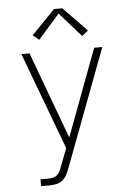

<svg xmlns="http://www.w3.org/2000/svg" viewBox="-63 -798 725 1059"><g transform="rotate(-5 300.0 -268.5)"><path d="M121 215V177H165Q178 177 191.5 173.5Q205 170 215 160.5Q225 151 230.5 138.5Q236 126 241 113V112Q241 112 241 112Q241 112 241 112L277 18L76 -520H121L299 -39L479 -520H524L281 125Q274 144 265 162.5Q256 181 240.5 194Q225 207 205 211Q185 215 165 215ZM181 -590 147 -618 277 -752H323L453 -618L419 -590L300 -725Z"/></g></svg>

Font: Iosevka SS04 XLt Ex
Style: Regular
Weight: 200
Width: 7
Monospace: yes
Designer: Belleve Invis
Foundry: Belleve Invis
Version: Version 19.0.0; ttfautohint (v1.8.4)